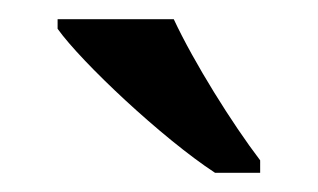

<svg xmlns="http://www.w3.org/2000/svg" viewBox="-20 -786 331 200"><path d="M204 -606H251V-619C222 -657 182 -721 161 -766H40V-756C65 -721 149 -642 204 -606Z"/></svg>

Font: Noto Serif Gurmukhi Medium
Style: Regular
Weight: 500
Designer: Vaibhav Singh and the Monotype Design Team
Foundry: Monotype Imaging Inc.
Version: Version 2.004